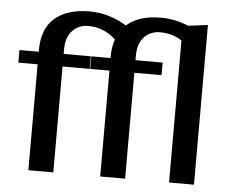

<svg xmlns="http://www.w3.org/2000/svg" viewBox="-49 -717 944 775"><g transform="rotate(5 423.0 -330.0)"><path d="M764 -647V0H663V-575Q626 -601 574 -601Q536 -601 510.5 -574.5Q485 -548 485 -498V-480H595V-429H485V0H384V-429H306V-480H384V-486Q384 -525 395 -556Q348 -601 283 -601Q245 -601 219.5 -574.5Q194 -548 194 -498V-480H304V-429H194V0H93V-429H15V-480H93V-486Q93 -574 143.5 -617Q194 -660 283 -660Q363 -660 434 -616Q482 -660 574 -660Q628 -660 685 -637Z"/></g></svg>

Font: Arya
Style: Regular
Weight: 400
Designer: Eduardo Rodriguez Tunni, Modular Infotech
Foundry: Eduardo Rodriguez Tunni, Modular Infotech
Version: Version 1.002